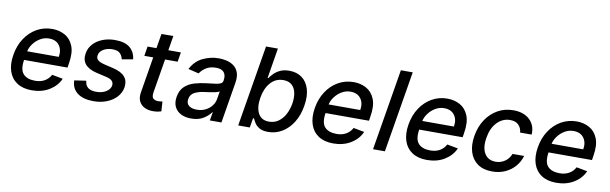

<svg xmlns="http://www.w3.org/2000/svg" viewBox="-47 -1203 5373 1691"><g transform="rotate(10 2639.5 -357.5)"><path d="M259.6 11Q179.3 11 126.8 -23.8Q74.2 -58.6 53.4 -121.6Q32.7 -184.7 46.9 -269.2Q60.7 -353 102.6 -416.9Q144.5 -480.8 207.2 -516.7Q269.9 -552.6 345.9 -552.6Q408 -552.6 458.6 -525Q509.2 -497.5 533.9 -437.3Q558.6 -377.1 541.9 -278.4L535.9 -240.8H147.4Q133.5 -152 168.3 -114.3Q203.1 -76.7 275.2 -76.7Q321.7 -76.7 357.4 -96.2Q393.1 -115.8 414.1 -154.5L511.4 -136.4Q482.2 -70 415.7 -29.5Q349.1 11 259.6 11ZM160.9 -320.3H443.9Q454.5 -382.8 424.4 -423.8Q394.2 -464.8 332 -464.8Q290.5 -464.8 254.4 -443.5Q218.4 -422.2 193.5 -389Q168.7 -355.8 160.9 -320.3Z M1092.3 -412.3 993.3 -395.2Q988.6 -423.3 968 -445.8Q947.4 -468.4 897.7 -468.4Q851.9 -468.4 817.6 -447.6Q783.4 -426.8 778.4 -394.2Q773.8 -367.9 790.8 -351.7Q807.9 -335.6 850.9 -324.9L934.7 -305Q1079.2 -270.6 1060.4 -155.5Q1052.2 -106.9 1017.9 -69.2Q983.7 -31.6 930.4 -10.3Q877.1 11 811.8 11Q718.8 11 667.1 -28.4Q615.4 -67.8 613.6 -139.9L718.8 -155.5Q724.8 -74.6 820.3 -74.6Q873.2 -74.2 909.3 -96.9Q945.3 -119.7 950.3 -152Q954.5 -177.2 939.1 -193.9Q923.7 -210.6 884.9 -219.5L796.9 -239.7Q651.3 -273.8 671.9 -393.1Q680 -441.1 712.7 -476.9Q745.4 -512.8 795.8 -532.7Q846.2 -552.6 907.3 -552.6Q996.4 -552.6 1041.2 -514.6Q1085.9 -476.6 1092.3 -412.3Z M1496.1 -545.5 1482.2 -460.2H1369.7L1320 -160.5Q1312.5 -114.3 1330.3 -101Q1348 -87.7 1373.9 -87.7Q1386.7 -87.7 1396.1 -89.5Q1405.5 -91.3 1411.2 -92.3L1416.9 -4.6Q1406.2 -1.1 1388.3 2.7Q1370.4 6.4 1345.2 6.7Q1302.9 7.5 1269.4 -8.3Q1235.8 -24.1 1219.1 -56.6Q1202.4 -89.1 1210.6 -138.5L1263.8 -460.2H1184.3L1198.2 -545.5H1277.7L1299.4 -676.1H1405.5L1383.9 -545.5Z M1684.3 12.1Q1632.5 12.1 1593.8 -7.3Q1555 -26.6 1536.8 -63.7Q1518.5 -100.9 1527 -154.1Q1537.6 -215.9 1573.9 -248.9Q1610.1 -282 1660.5 -296.5Q1710.9 -311.1 1763.5 -317.1Q1813.2 -323.2 1844.1 -327.1Q1875 -331 1890.8 -339.3Q1906.6 -347.7 1909.8 -366.5V-369Q1917.3 -415.1 1896.5 -440.9Q1875.7 -466.6 1824.6 -466.6Q1771.3 -466.6 1735.3 -443.2Q1699.2 -419.7 1682.2 -390.6L1587 -413.4Q1625.4 -487.9 1693.5 -520.2Q1761.7 -552.6 1835.6 -552.6Q1868.3 -552.6 1903.4 -544.9Q1938.6 -537.3 1967.5 -516.9Q1996.4 -496.4 2010.7 -459.2Q2024.9 -421.9 2014.9 -362.2L1954.9 0H1851.2L1864 -74.6H1859.7Q1839.5 -44 1795.8 -16Q1752.1 12.1 1684.3 12.1ZM1720.5 -73.2Q1764.9 -73.2 1799.2 -90.6Q1833.5 -108 1854.8 -136.2Q1876.1 -164.4 1881.4 -196.7L1893.1 -267Q1884.2 -259.6 1858.3 -253.9Q1832.4 -248.2 1803.6 -244.3Q1774.9 -240.4 1757.5 -237.9Q1710.6 -231.9 1674.2 -213.6Q1637.8 -195.3 1631 -152.7Q1624.6 -113.3 1650 -93.2Q1675.4 -73.2 1720.5 -73.2Z M2104.8 0 2225.5 -727.3H2331.7L2287.3 -457H2293.7Q2305.8 -474.1 2326.9 -496.4Q2348 -518.8 2381.9 -535.7Q2415.8 -552.6 2466.3 -552.6Q2532.3 -552.6 2578.3 -519.2Q2624.3 -485.8 2643.6 -422.9Q2663 -360.1 2648.4 -271.7Q2633.9 -183.6 2593.9 -120.2Q2554 -56.8 2496.8 -23.1Q2439.6 10.7 2373.6 10.7Q2323.9 10.7 2295.5 -6Q2267 -22.7 2252.8 -45.1Q2238.6 -67.5 2231.5 -84.9H2222.7L2208.5 0ZM2254.3 -272.7Q2240.4 -186.8 2268.5 -133.3Q2296.5 -79.9 2365.1 -79.9Q2412.6 -79.9 2448.9 -105.3Q2485.1 -130.7 2508.5 -174.4Q2532 -218 2541.2 -272.7Q2549.7 -327.1 2540.8 -369.9Q2532 -412.6 2504.1 -437.5Q2476.2 -462.4 2428.3 -462.4Q2358.7 -462.4 2313.4 -410.3Q2268.1 -358.3 2254.3 -272.7Z M2955.6 11Q2875.4 11 2822.8 -23.8Q2770.2 -58.6 2749.5 -121.6Q2728.7 -184.7 2742.9 -269.2Q2756.7 -353 2798.7 -416.9Q2840.6 -480.8 2903.2 -516.7Q2965.9 -552.6 3041.9 -552.6Q3104 -552.6 3154.7 -525Q3205.3 -497.5 3229.9 -437.3Q3254.6 -377.1 3237.9 -278.4L3231.9 -240.8H2843.4Q2829.5 -152 2864.3 -114.3Q2899.1 -76.7 2971.2 -76.7Q3017.8 -76.7 3053.4 -96.2Q3089.1 -115.8 3110.1 -154.5L3207.4 -136.4Q3178.3 -70 3111.7 -29.5Q3045.1 11 2955.6 11ZM2856.9 -320.3H3139.9Q3150.6 -382.8 3120.4 -423.8Q3090.2 -464.8 3028.1 -464.8Q2986.5 -464.8 2950.5 -443.5Q2914.4 -422.2 2889.6 -389Q2864.7 -355.8 2856.9 -320.3Z M3537.6 -727.3 3416.9 0H3310.7L3431.5 -727.3Z M3793.3 11Q3713.1 11 3660.5 -23.8Q3608 -58.6 3587.2 -121.6Q3566.4 -184.7 3580.6 -269.2Q3594.5 -353 3636.4 -416.9Q3678.3 -480.8 3740.9 -516.7Q3803.6 -552.6 3879.6 -552.6Q3941.8 -552.6 3992.4 -525Q4043 -497.5 4067.6 -437.3Q4092.3 -377.1 4075.6 -278.4L4069.6 -240.8H3681.1Q3667.3 -152 3702.1 -114.3Q3736.9 -76.7 3808.9 -76.7Q3855.5 -76.7 3891.2 -96.2Q3926.8 -115.8 3947.8 -154.5L4045.1 -136.4Q4016 -70 3949.4 -29.5Q3882.8 11 3793.3 11ZM3694.6 -320.3H3977.6Q3988.3 -382.8 3958.1 -423.8Q3927.9 -464.8 3865.8 -464.8Q3824.2 -464.8 3788.2 -443.5Q3752.1 -422.2 3727.3 -389Q3702.4 -355.8 3694.6 -320.3Z M4376.8 11Q4297.6 11 4246.6 -25Q4195.7 -61.1 4175.6 -124.6Q4155.5 -188.2 4169.4 -270.2Q4182.9 -353.7 4224.6 -417.3Q4266.3 -480.8 4329.4 -516.7Q4392.4 -552.6 4469.5 -552.6Q4562.5 -552.6 4615.8 -502.3Q4669 -452.1 4664.1 -369.3H4560.7Q4558.6 -407.7 4532.7 -435.4Q4506.7 -463.1 4456 -463.1Q4389.2 -463.1 4339.8 -411.8Q4290.5 -360.4 4276.6 -272.7Q4261.4 -183.6 4293.1 -131.2Q4324.9 -78.8 4392.4 -78.8Q4437.9 -78.8 4474.3 -103.7Q4510.7 -128.6 4528.1 -172.6H4631.7Q4616.5 -119.7 4580.8 -78.1Q4545.1 -36.6 4493.1 -12.8Q4441.1 11 4376.8 11Z M4949.9 11Q4869.7 11 4817.1 -23.8Q4764.6 -58.6 4743.8 -121.6Q4723 -184.7 4737.2 -269.2Q4751.1 -353 4793 -416.9Q4834.9 -480.8 4897.5 -516.7Q4960.2 -552.6 5036.2 -552.6Q5098.4 -552.6 5149 -525Q5199.6 -497.5 5224.3 -437.3Q5248.9 -377.1 5232.2 -278.4L5226.2 -240.8H4837.7Q4823.9 -152 4858.7 -114.3Q4893.5 -76.7 4965.6 -76.7Q5012.1 -76.7 5047.8 -96.2Q5083.5 -115.8 5104.4 -154.5L5201.7 -136.4Q5172.6 -70 5106 -29.5Q5039.4 11 4949.9 11ZM4851.2 -320.3H5134.2Q5144.9 -382.8 5114.7 -423.8Q5084.5 -464.8 5022.4 -464.8Q4980.8 -464.8 4944.8 -443.5Q4908.7 -422.2 4883.9 -389Q4859 -355.8 4851.2 -320.3Z"/></g></svg>

Font: Inter UI Medium
Style: Italic
Weight: 500
Italic angle: 9.39999°
Designer: Rasmus Andersson
Foundry: rsms
Version: 3.2;8d6f07862